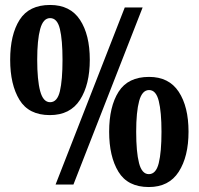

<svg xmlns="http://www.w3.org/2000/svg" viewBox="-20 -744 801 774"><path d="M181 -280Q96 -280 58.5 -341.5Q21 -403 21 -503Q21 -604 59 -664Q97 -724 182 -724Q263 -724 302.5 -664Q342 -604 342 -503Q342 -403 302.5 -341.5Q263 -280 181 -280ZM204 0 483 -714H555L276 0ZM182 -332Q211 -332 221.5 -376.5Q232 -421 232 -503Q232 -583 221.5 -627Q211 -671 182 -671Q154 -671 142 -627Q130 -583 130 -503Q130 -421 142 -376.5Q154 -332 182 -332ZM580 10Q495 10 457.5 -51.5Q420 -113 420 -213Q420 -314 458 -374Q496 -434 581 -434Q661 -434 700.5 -374Q740 -314 740 -213Q740 -113 700.5 -51.5Q661 10 580 10ZM580 -42Q609 -42 620 -86.5Q631 -131 631 -213Q631 -293 620 -337Q609 -381 581 -381Q553 -381 541 -337Q529 -293 529 -213Q529 -131 540.5 -86.5Q552 -42 580 -42Z"/></svg>

Font: Noto Serif Lao ExtraCondensed Black
Style: Regular
Weight: 900
Width: 2
Designer: Monotype Design Team
Foundry: Monotype Imaging Inc.
Version: Version 2.003; ttfautohint (v1.8.4.7-5d5b)